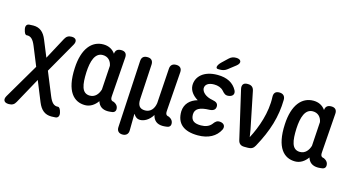

<svg xmlns="http://www.w3.org/2000/svg" viewBox="-104 -1259 3593 1952"><g transform="rotate(15 1692.0 -283.5)"><path d="M155 -399 236 -200 21 166C-3 208 14 238 62 238H66C99 238 121 226 137 196L286 -75L372 137C403 213 447 248 515 248C527 248 543 247 559 246C586 243 598 220 590 187C582 152 569 134 555 135C511 139 485 110 460 49L361 -193L546 -517C569 -558 553 -589 507 -589C474 -589 452 -577 436 -547L312 -316L242 -487C212 -563 167 -598 100 -598C88 -598 72 -597 56 -596C29 -593 18 -570 26 -537C34 -501 45 -484 59 -485C104 -489 130 -460 155 -399Z M618 -290C605 -41 698 48 815 48C868 48 914 18 947 -29C962 20 997 48 1057 48C1071 48 1086 46 1102 44C1131 39 1142 17 1134 -14C1126 -46 1089 -60 1089 -60C1051 -64 1055 -95 1057 -124L1086 -526C1089 -566 1069 -588 1029 -588H1027C989 -588 968 -570 965 -533C936 -575 892 -597 838 -597C718 -597 628 -498 618 -290ZM743 -279C749 -398 778 -491 860 -491C913 -491 948 -456 957 -404L941 -150C926 -100 893 -58 838 -58C750 -58 738 -151 743 -279Z M1324 7 1327 5C1342 31 1363 48 1395 48C1434 48 1487 24 1524 -38C1537 17 1572 48 1635 48C1649 48 1665 46 1680 44C1710 39 1721 17 1713 -14C1705 -46 1668 -60 1668 -60C1630 -64 1634 -95 1636 -124L1665 -526C1668 -565 1647 -588 1607 -588H1606C1568 -588 1546 -568 1544 -530L1520 -162C1511 -101 1476 -58 1419 -58C1361 -58 1339 -91 1342 -156L1363 -526C1365 -565 1344 -588 1305 -588H1302C1264 -588 1243 -569 1241 -530L1202 176C1200 215 1222 238 1261 238C1299 238 1322 216 1322 178Z M2202 -421C2243 -426 2264 -454 2245 -492C2208 -561 2140 -598 2040 -598C1893 -598 1818 -521 1819 -429C1820 -375 1857 -328 1910 -297C1833 -275 1782 -224 1778 -146C1775 -14 1856 48 2003 48C2113 48 2192 4 2231 -73C2249 -112 2228 -140 2189 -144C2155 -148 2138 -132 2117 -103C2093 -73 2054 -58 2007 -58C1943 -58 1902 -76 1900 -141C1899 -205 1948 -231 2051 -234C2091 -236 2113 -252 2114 -284C2115 -316 2095 -331 2055 -338C1979 -351 1939 -393 1937 -430C1937 -470 1971 -495 2031 -495C2071 -495 2106 -483 2129 -458C2152 -432 2167 -416 2202 -421ZM2028 -656H2048C2077 -656 2100 -663 2123 -681L2200 -741C2245 -776 2232 -815 2177 -815C2147 -815 2125 -807 2103 -786L2044 -730C2004 -692 1997 -656 2028 -656Z M2489 38H2529C2562 38 2585 26 2601 -4C2703 -190 2751 -348 2754 -528C2754 -567 2731 -588 2693 -588H2691C2651 -588 2633 -565 2635 -525C2643 -363 2583 -194 2518 -71C2511 -122 2502 -172 2491 -220L2427 -535C2420 -570 2398 -588 2362 -588H2354C2315 -588 2297 -563 2306 -522L2423 -15C2431 21 2453 38 2489 38Z M2829 -290C2816 -41 2909 48 3026 48C3079 48 3125 18 3158 -29C3173 20 3208 48 3268 48C3282 48 3297 46 3313 44C3342 39 3353 17 3345 -14C3337 -46 3300 -60 3300 -60C3262 -64 3266 -95 3268 -124L3297 -526C3300 -566 3280 -588 3240 -588H3238C3200 -588 3179 -570 3176 -533C3147 -575 3103 -597 3049 -597C2929 -597 2839 -498 2829 -290ZM2954 -279C2960 -398 2989 -491 3071 -491C3124 -491 3159 -456 3168 -404L3152 -150C3137 -100 3104 -58 3049 -58C2961 -58 2949 -151 2954 -279Z"/></g></svg>

Font: 寒蝉团圆体 Round
Style: Regular
Weight: 500
Designer: 寒蝉字型
Version: Version 2.700;Glyphs 3.1.1 (3135)